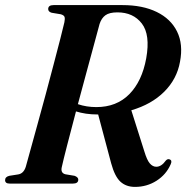

<svg xmlns="http://www.w3.org/2000/svg" viewBox="-23 -720 731 753"><path d="M646.5 -76Q629 -35.5 591 -11.2Q553 13 506.5 13Q471.5 13 449.2 -7.5Q427 -28 413 -79.5L362 -271Q335.5 -271 314.2 -274.2Q293 -277.5 275 -283Q256 -211 240.5 -151Q225 -91 219.5 -65.5Q213.5 -41.5 233.5 -36.5L269.5 -30.5Q284 -25 284 -15.5Q284 0 263 0H15Q-3 0 -3 -13.5Q-3 -26.5 13.5 -30.5L48.5 -36Q69.5 -39.5 78 -65.5Q83.5 -85.5 95.5 -128.8Q107.5 -172 123.2 -229.2Q139 -286.5 155.8 -348.5Q172.5 -410.5 187.5 -468Q202.5 -525.5 213.8 -569Q225 -612.5 229.5 -632.5Q232.5 -647 230 -653.8Q227.5 -660.5 215.5 -664L179.5 -670Q166 -674 166 -684.5Q166 -700 187 -700H457.5Q536.5 -700 591.8 -673Q647 -646 671.5 -596.2Q696 -546.5 683 -478Q671 -410 621 -360.2Q571 -310.5 492 -287.5L543 -126.5Q553.5 -91.5 564.8 -78.8Q576 -66 590 -66Q610 -66 627.5 -90.5Q634.5 -98 642 -95Q653.5 -91 646.5 -76ZM367.5 -626Q361.5 -603.5 348 -553.8Q334.5 -504 317.2 -440.2Q300 -376.5 282.5 -311.5Q316 -300 355 -300Q434 -300 484 -350.5Q534 -401 550.5 -491.5Q567 -584 533.2 -627.8Q499.5 -671.5 437.5 -671.5Q406 -671.5 390.5 -660.2Q375 -649 367.5 -626Z"/></svg>

Font: Fraunces 72pt S000 SemiBold
Style: Italic
Weight: 600
Italic angle: -16°
Version: Version 1.000; ttfautohint (v1.8.3)